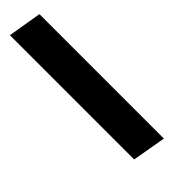

<svg xmlns="http://www.w3.org/2000/svg" viewBox="30 -211 612 612"><g transform="rotate(45 336.0 95.0)"><path d="M5 152 24 38H585L565 152Z"/></g></svg>

Font: DM Sans 20pt SemiBold
Style: Italic
Weight: 600
Italic angle: -10°
Version: Version 4.004;gftools[0.9.30]